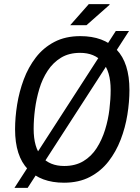

<svg xmlns="http://www.w3.org/2000/svg" viewBox="-20 -873 678 930"><path d="M50 37 541 -723H605L114 37ZM290 12Q178 12 115.5 -52.5Q53 -117 53 -247Q53 -304 63 -366.5Q73 -429 95 -488Q117 -547 153.5 -594.5Q190 -642 243.5 -670Q297 -698 369 -698Q482 -698 544.5 -633Q607 -568 607 -437Q607 -380 597 -317.5Q587 -255 564.5 -196.5Q542 -138 505.5 -91Q469 -44 415.5 -16Q362 12 290 12ZM291 -69Q345 -69 384 -92.5Q423 -116 448.5 -156Q474 -196 489 -244.5Q504 -293 510 -343Q516 -393 516 -437Q516 -527 477 -572Q438 -617 368 -617Q314 -617 275.5 -593.5Q237 -570 211 -530.5Q185 -491 170.5 -442.5Q156 -394 149.5 -344Q143 -294 143 -249Q143 -158 182 -113.5Q221 -69 291 -69ZM320 -751 410 -853H510L511 -850L399 -751Z"/></svg>

Font: Archivo Narrow
Style: Italic
Weight: 400
Italic angle: -8°
Designer: Hector Gatti
Foundry: Omnibus-Type
Version: Version 3.002